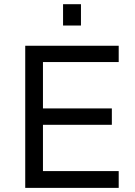

<svg xmlns="http://www.w3.org/2000/svg" viewBox="-20 -912 657 932"><path d="M286.1 -788.1V-891.6H373V-788.1ZM102.5 0V-689.9H556.2V-610.8H188.5V-385.7H522.9V-306.2H188.5V-81.5H556.2V0Z"/></svg>

Font: HK Grotesk Medium Legacy
Style: Regular
Weight: 500
Designer: Alfredo Marco Pradil
Foundry: Hanken Design Co.
Version: Version 2.022;PS 002.022;hotconv 1.0.88;makeotf.lib2.5.64775